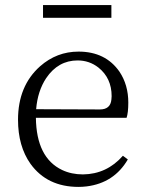

<svg xmlns="http://www.w3.org/2000/svg" viewBox="-20 -731 583 765"><path d="M423.8 -710.9V-660.2H151.4V-710.9ZM124 -295.9 377.9 -294.9Q419.9 -294.9 423.8 -334Q424.8 -340.8 424.8 -347.7Q424.8 -419.9 372.1 -461.9Q335.9 -490.2 289.1 -490.2Q211.9 -490.2 164.1 -419.9Q129.9 -368.2 124 -295.9ZM484.4 -261.7H123Q125 -102.5 227.5 -53.7Q264.6 -36.1 310.5 -36.1Q405.3 -37.1 469.7 -110.4L489.3 -95.7Q434.6 -2 325.2 11.7Q308.6 13.7 293 13.7Q168 13.7 101.6 -78.1Q51.8 -148.4 51.8 -253.9Q51.8 -388.7 139.6 -466.8Q206.1 -525.4 293 -525.4Q400.4 -525.4 456.1 -445.3Q491.2 -392.6 491.2 -322.3Q491.2 -282.2 484.4 -261.7Z"/></svg>

Font: GenYoMin JP Light
Style: Regular
Weight: 300
Version: Version 1.001;PS 1;hotconv 16.6.51;makeotf.lib2.5.65220 DEVE